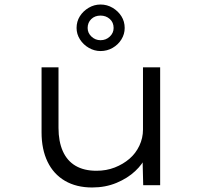

<svg xmlns="http://www.w3.org/2000/svg" viewBox="-20 -820 891 850"><path d="M388 10Q318 10 267.5 -19.5Q217 -49 190.5 -104Q164 -159 164 -234V-522H239V-254Q239 -194 258 -151Q277 -108 314.5 -86Q352 -64 407 -64Q451 -64 488 -78.5Q525 -93 553 -117Q581 -141 597 -175Q613 -209 613 -246V-522H689V0H614L611 -120L625 -126Q612 -94 578.5 -62.5Q545 -31 496 -10.5Q447 10 388 10ZM425 -594Q398 -594 373.5 -608Q349 -622 334 -645.5Q319 -669 319 -696Q319 -725 333.5 -748Q348 -771 372.5 -785.5Q397 -800 425 -800Q454 -800 478.5 -785.5Q503 -771 517.5 -748Q532 -725 532 -696Q532 -669 517.5 -645.5Q503 -622 478.5 -608Q454 -594 425 -594ZM425 -642Q449 -642 466 -658Q483 -674 483 -696Q483 -721 466 -736Q449 -751 425 -751Q400 -751 384 -735.5Q368 -720 368 -696Q368 -674 385 -658Q402 -642 425 -642Z"/></svg>

Font: Lexend Peta Light
Style: Regular
Weight: 300
Version: Version 1.007